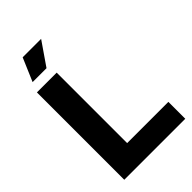

<svg xmlns="http://www.w3.org/2000/svg" viewBox="-273 -1034 1133 1133"><g transform="rotate(-45 293.5 -467.5)"><path d="M62 0V-729H227V-110L197 -141H571V0ZM87 -790 149 -935H303L203 -790Z"/></g></svg>

Font: Mona Sans SemiExpanded
Style: Bold
Weight: 700
Width: 6
Designer: Deni Anggara
Foundry: GitHub
Version: Version 2.000